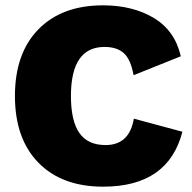

<svg xmlns="http://www.w3.org/2000/svg" viewBox="-20 -690 719 720"><path d="M664 -196Q611 10 367 10Q212 10 124 -80Q36 -170 36 -330Q36 -490 124 -580Q212 -670 366 -670Q478 -670 557 -622.5Q636 -575 658 -479L481 -408Q470 -468 444 -491Q418 -514 372 -514Q246 -514 246 -330Q246 -237 277.5 -191.5Q309 -146 376 -146Q465 -146 482 -245Z"/></svg>

Font: Elaine Sans ExtraBold
Style: Regular
Weight: 800
Designer: Wei Huang
Foundry: Wei Huang
Version: Version 2.001;December 24, 2019;FontCreator 12.0.0.2547 64-b